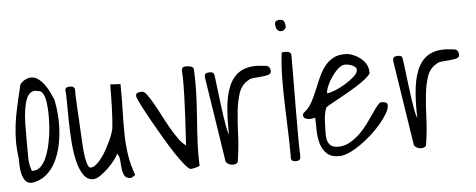

<svg xmlns="http://www.w3.org/2000/svg" viewBox="-50 -863 2496 1007"><g transform="rotate(-5 1198.0 -359.0)"><path d="M24.4 -133.8Q17.6 -178.7 17.6 -221.2Q17.6 -263.7 22.9 -307.6Q28.3 -351.6 38.6 -398.9Q48.8 -446.3 62.5 -501Q62.5 -511.7 68.4 -521Q74.2 -530.3 84 -536.6Q93.8 -543 104.5 -546.9Q115.2 -550.8 125 -550.8Q146.5 -550.8 164.1 -537.1Q181.6 -523.4 195.8 -503.9Q210 -484.4 220.2 -462.4Q230.5 -440.4 237.3 -424.8Q245.1 -390.6 248.5 -347.2Q252 -303.7 249 -258.8Q246.1 -213.9 235.4 -170.4Q224.6 -127 205.1 -90.8Q185.5 -54.7 154.8 -30.3Q124 -5.9 82 0Q59.6 0 47.9 -15.1Q36.1 -30.3 30.8 -52.2Q25.4 -74.2 24.9 -96.7Q24.4 -119.1 24.4 -133.8ZM74.2 -136.7Q74.2 -127 74.7 -118.2Q75.2 -109.4 76.7 -101.1Q78.1 -92.8 80.6 -83.5Q83 -74.2 86.9 -62.5H92.8Q116.2 -62.5 132.8 -78.1Q149.4 -93.8 161.1 -118.7Q172.9 -143.6 180.7 -174.3Q188.5 -205.1 192.9 -234.9Q197.3 -264.6 198.7 -290.5Q200.2 -316.4 200.2 -332V-351.6Q200.2 -364.3 199.2 -380.4Q198.2 -396.5 195.8 -413.6Q193.4 -430.7 188.5 -444.8Q183.6 -459 175.8 -467.8Q168 -476.6 155.3 -476.6Q133.8 -483.4 118.7 -473.6Q103.5 -463.9 94.2 -440.9Q85 -418 80.1 -384.8Q75.2 -351.6 74.2 -311.5Q73.2 -271.5 73.7 -226.6Q74.2 -181.6 74.2 -136.7Z M540 -113.3Q536.1 -101.6 521 -81.5Q505.9 -61.5 485.4 -41.5Q464.8 -21.5 442.9 -6.3Q420.9 8.8 404.3 8.8Q373 8.8 353 -20.5Q333 -49.8 322.3 -95.7Q311.5 -141.6 307.6 -197.8Q303.7 -253.9 302.7 -307.6Q301.8 -361.3 301.8 -405.3Q301.8 -449.2 298.8 -471.7Q302.7 -481.4 309.1 -483.4Q315.4 -485.4 324.2 -485.4Q332 -485.4 338.4 -483.4Q344.7 -481.4 349.6 -471.7Q349.6 -460.9 350.1 -435.5Q350.6 -410.2 352.5 -378.4Q354.5 -346.7 356.4 -312Q358.4 -277.3 359.9 -246.1Q361.3 -214.8 362.8 -189.9Q364.3 -165 365.2 -153.3Q366.2 -146.5 367.7 -130.9Q369.1 -115.2 372.6 -98.1Q376 -81.1 381.3 -67.4Q386.7 -53.7 395.5 -52.7Q410.2 -52.7 425.3 -65.4Q440.4 -78.1 455.1 -97.7Q469.7 -117.2 482.4 -140.6Q495.1 -164.1 505.4 -186Q515.6 -208 521 -225.6Q526.4 -243.2 527.3 -251Q529.3 -267.6 531.2 -298.3Q533.2 -329.1 534.2 -364.3Q535.2 -399.4 535.6 -430.7Q536.1 -461.9 536.1 -478.5L589.8 -475.6Q590.8 -396.5 588.9 -332.5Q586.9 -268.6 587.9 -212.4Q588.9 -156.2 596.7 -103.5Q604.5 -50.8 625 5.9Q622.1 8.8 613.3 14.2Q604.5 19.5 600.6 19.5Q576.2 19.5 567.9 3.4Q559.6 -12.7 557.1 -34.7Q554.7 -56.6 553.2 -78.6Q551.8 -100.6 540 -113.3Z M667 -399.4Q667 -400.4 666.5 -402.8Q666 -405.3 666 -406.2Q666 -420.9 677.7 -423.3Q689.5 -425.8 699.2 -425.8Q710 -425.8 723.6 -407.7Q737.3 -389.6 754.4 -359.9Q771.5 -330.1 789.6 -294.9Q807.6 -259.8 826.7 -226.1Q845.7 -192.4 865.7 -165Q885.7 -137.7 904.3 -125Q910.2 -213.9 913.1 -276.4Q916 -338.9 917.5 -381.8Q918.9 -424.8 918.9 -449.7Q918.9 -474.6 918.5 -488.3Q918 -502 917.5 -506.3Q917 -510.7 917 -512.7Q917 -530.3 923.3 -534.2Q929.7 -538.1 940.4 -538.1Q953.1 -538.1 966.8 -534.2Q980.5 -530.3 980.5 -514.6Q983.4 -451.2 981 -386.2Q978.5 -321.3 973.6 -257.3Q968.8 -193.4 965.8 -131.8Q962.9 -70.3 965.8 -12.7Q963.9 -10.7 957 -8.3Q950.2 -5.9 942.4 -3.9Q934.6 -2 927.2 -1Q919.9 0 917 0Q907.2 -2 886.7 -26.9Q866.2 -51.8 840.8 -89.8Q815.4 -127.9 788.1 -174.8Q760.7 -221.7 735.8 -265.6Q710.9 -309.6 692.4 -345.7Q673.8 -381.8 667 -399.4Z M1034.2 -470.7V-478.5Q1034.2 -488.3 1041.5 -492.2Q1048.8 -496.1 1058.6 -496.1Q1066.4 -496.1 1073.2 -494.6Q1080.1 -493.2 1084 -483.4Q1086.9 -468.8 1089.8 -442.9Q1092.8 -417 1096.7 -385.7Q1100.6 -354.5 1105 -319.8Q1109.4 -285.2 1113.8 -254.4Q1118.2 -223.6 1123 -199.2Q1127.9 -174.8 1133.8 -162.1Q1130.9 -255.9 1139.6 -324.7Q1148.4 -393.6 1173.3 -437Q1198.2 -480.5 1241.7 -497.6Q1285.2 -514.6 1350.6 -504.9Q1380.9 -504.9 1380.9 -472.7Q1380.9 -460 1364.3 -455.6Q1347.7 -451.2 1327.1 -449.7Q1306.6 -448.2 1287.1 -446.3Q1267.6 -444.3 1258.8 -436.5Q1223.6 -417 1209.5 -376Q1195.3 -335 1189.5 -279.3Q1183.6 -223.6 1181.2 -157.7Q1178.7 -91.8 1168 -22.5Q1168 -12.7 1160.2 -7.8Q1152.3 -2.9 1141.1 -2.9Q1129.9 -2.9 1119.6 -7.8Q1109.4 -12.7 1103.5 -22.5Z M1446.3 -19.5Q1446.3 -83 1443.8 -153.3Q1441.4 -223.6 1439 -295.4Q1436.5 -367.2 1437.5 -436.5Q1438.5 -505.9 1446.3 -566.4Q1448.2 -567.4 1455.6 -567.9Q1462.9 -568.4 1465.8 -568.4Q1479.5 -568.4 1487.8 -564Q1496.1 -559.6 1496.1 -544.9Q1496.1 -487.3 1495.6 -419.4Q1495.1 -351.6 1494.6 -281.7Q1494.1 -211.9 1494.1 -143.6Q1494.1 -75.2 1496.1 -19.5Q1497.1 -2.9 1489.7 2.4Q1482.4 7.8 1471.7 7.8Q1460 7.8 1452.1 2.4Q1444.3 -2.9 1446.3 -19.5ZM1424.8 -718.8Q1424.8 -730.5 1432.6 -734.4Q1440.4 -738.3 1450.2 -738.3Q1469.7 -738.3 1474.6 -725.6Q1479.5 -712.9 1479.5 -696.3Q1473.6 -685.5 1464.8 -681.2Q1456.1 -676.8 1446.8 -679.2Q1437.5 -681.6 1431.2 -691.4Q1424.8 -701.2 1424.8 -718.8Z M1591.8 -210.9Q1586.9 -210 1577.1 -208Q1567.4 -206.1 1556.6 -207Q1545.9 -208 1537.6 -212.9Q1529.3 -217.8 1529.3 -229.5Q1529.3 -236.3 1532.2 -239.3Q1535.2 -242.2 1542 -248Q1563.5 -265.6 1578.6 -293.5Q1593.8 -321.3 1606.4 -353Q1619.1 -384.8 1633.3 -416.5Q1647.5 -448.2 1666 -473.6Q1684.6 -499 1711.9 -514.6Q1739.3 -530.3 1779.3 -529.3Q1795.9 -529.3 1816.4 -521.5Q1836.9 -513.7 1854.5 -500.5Q1872.1 -487.3 1883.8 -468.8Q1895.5 -450.2 1895.5 -427.7Q1900.4 -419.9 1886.2 -405.3Q1872.1 -390.6 1847.7 -373.5Q1823.2 -356.4 1792.5 -338.4Q1761.7 -320.3 1733.4 -304.7Q1705.1 -289.1 1683.6 -277.3Q1662.1 -265.6 1655.3 -259.8Q1650.4 -250 1647.5 -237.3Q1644.5 -224.6 1643.1 -213.4Q1641.6 -202.1 1641.1 -192.9Q1640.6 -183.6 1640.6 -178.7Q1640.6 -160.2 1639.2 -137.7Q1637.7 -115.2 1641.1 -95.2Q1644.5 -75.2 1657.2 -62Q1669.9 -48.8 1700.2 -48.8Q1732.4 -48.8 1760.7 -64.9Q1789.1 -81.1 1813.5 -104.5Q1837.9 -127.9 1857.9 -155.3Q1877.9 -182.6 1894 -206.5Q1910.2 -230.5 1922.9 -246.1Q1935.5 -261.7 1944.3 -261.7Q1954.1 -261.7 1965.3 -258.3Q1976.6 -254.9 1976.6 -242.2Q1976.6 -224.6 1962.4 -200.2Q1948.2 -175.8 1925.3 -148.4Q1902.3 -121.1 1872.6 -94.2Q1842.8 -67.4 1812.5 -46.4Q1782.2 -25.4 1752.9 -12.2Q1723.6 1 1701.2 1Q1657.2 1 1634.8 -20.5Q1612.3 -42 1603 -74.2Q1593.8 -106.4 1593.3 -143.1Q1592.8 -179.7 1591.8 -210.9ZM1771.5 -474.6Q1754.9 -474.6 1736.3 -458.5Q1717.8 -442.4 1701.7 -419.4Q1685.5 -396.5 1675.3 -372.6Q1665 -348.6 1665 -333Q1679.7 -333 1707.5 -344.2Q1735.4 -355.5 1762.7 -372.1Q1790 -388.7 1810.5 -407.2Q1831.1 -425.8 1831.1 -442.4Q1831.1 -451.2 1824.2 -457Q1817.4 -462.9 1808.1 -466.8Q1798.8 -470.7 1789.1 -472.7Q1779.3 -474.6 1771.5 -474.6Z M2025.4 -470.7V-478.5Q2025.4 -488.3 2032.7 -492.2Q2040 -496.1 2049.8 -496.1Q2057.6 -496.1 2064.5 -494.6Q2071.3 -493.2 2075.2 -483.4Q2078.1 -468.8 2081.1 -442.9Q2084 -417 2087.9 -385.7Q2091.8 -354.5 2096.2 -319.8Q2100.6 -285.2 2105 -254.4Q2109.4 -223.6 2114.3 -199.2Q2119.1 -174.8 2125 -162.1Q2122.1 -255.9 2130.9 -324.7Q2139.6 -393.6 2164.6 -437Q2189.5 -480.5 2232.9 -497.6Q2276.4 -514.6 2341.8 -504.9Q2372.1 -504.9 2372.1 -472.7Q2372.1 -460 2355.5 -455.6Q2338.9 -451.2 2318.4 -449.7Q2297.9 -448.2 2278.3 -446.3Q2258.8 -444.3 2250 -436.5Q2214.8 -417 2200.7 -376Q2186.5 -335 2180.7 -279.3Q2174.8 -223.6 2172.4 -157.7Q2169.9 -91.8 2159.2 -22.5Q2159.2 -12.7 2151.4 -7.8Q2143.6 -2.9 2132.3 -2.9Q2121.1 -2.9 2110.8 -7.8Q2100.6 -12.7 2094.7 -22.5Z"/></g></svg>

Font: Shadows Into Light
Style: Regular
Weight: 400
Designer: Kimberly Geswein
Foundry: Kimberly Geswein
Version: Version 001.000